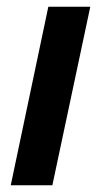

<svg xmlns="http://www.w3.org/2000/svg" viewBox="-20 -552 301 572"><path d="M124 -532H249L136 0H12Z"/></svg>

Font: Mona Sans SemiBold
Style: Italic
Weight: 600
Italic angle: -11.7°
Designer: Deni Anggara
Foundry: GitHub
Version: Version 2.000